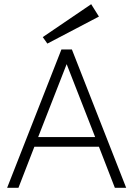

<svg xmlns="http://www.w3.org/2000/svg" viewBox="-20 -896 636 916"><path d="M528 0 452 -196H144L68 0H14L273 -660H323L582 0ZM162 -242H434L298 -590ZM206 -688 184 -719 415 -876 452 -817Z"/></svg>

Font: Lil Grotesk Light
Style: Regular
Weight: 300
Designer: Bastien Sozeau
Foundry: NBR — Bastien Sozeau
Version: Version 3.003; ttfautohint (v1.8.4.7-5d5b);gftools[0.9.33]